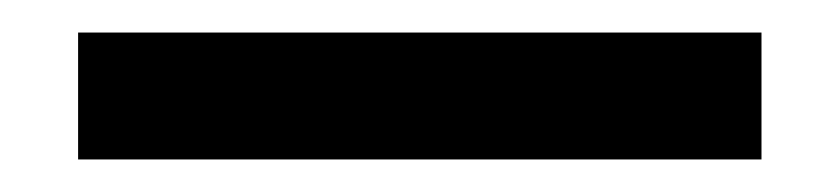

<svg xmlns="http://www.w3.org/2000/svg" viewBox="-20 -20 516 118"><path d="M28 78H448V0H28Z"/></svg>

Font: Unageo
Style: Regular
Weight: 400
Designer: Richard Sepsi
Foundry: Richard Sepsi
Version: Version 2.000